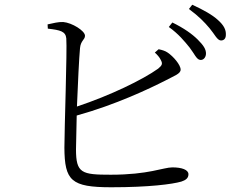

<svg xmlns="http://www.w3.org/2000/svg" viewBox="-20 -796 1040 811"><path d="M781 -595C801 -569 810 -545 825 -543C838 -541 849 -552 850 -568C851 -588 839 -605 815 -629C792 -652 757 -677 708 -701L693 -682C734 -653 760 -621 781 -595ZM865 -677C887 -651 897 -626 913 -625C926 -625 934 -633 934 -649C935 -670 926 -689 900 -712C877 -733 840 -754 792 -776L778 -758C820 -727 843 -703 865 -677ZM634 -574C644 -565 654 -554 659 -543C668 -527 665 -520 648 -506C582 -459 446 -393 305 -346C309 -444 314 -551 318 -593C321 -625 339 -628 339 -645C339 -666 284 -700 247 -703C227 -704 204 -698 181 -693L182 -675C236 -669 257 -663 260 -634C264 -584 252 -249 252 -172C253 -33 280 -5 450 -5C610 -5 708 -18 746 -29C764 -35 776 -43 776 -60C776 -79 748 -89 708 -89C670 -89 608 -58 448 -58C325 -58 301 -64 301 -165L304 -308C470 -354 612 -422 679 -456C716 -476 743 -484 743 -502C743 -522 712 -558 688 -574C678 -581 665 -585 650 -588Z"/></svg>

Font: Noto Serif CJK HK Light
Style: Regular
Weight: 300
Designer: Ryoko NISHIZUKA 西塚涼子 (kana & ideographs); Frank Grießhammer (Latin, Greek & Cyrillic); Wenlong ZHANG 张文龙 (bopomofo); San
Foundry: Adobe
Version: Version 2.001;hotconv 1.1.0;makeotfexe 2.6.0